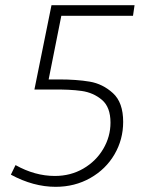

<svg xmlns="http://www.w3.org/2000/svg" viewBox="-20 -715 557 742"><path d="M494 -654H217L168 -408H209Q276 -408 326.5 -399.5Q377 -391 416.5 -355Q456 -319 456 -244Q456 -176 422.5 -118.5Q389 -61 329 -27Q269 7 195 7Q109 7 22 -40L40 -77Q115 -35 192 -35Q253 -35 302 -63.5Q351 -92 379 -139.5Q407 -187 407 -241Q407 -301 374 -329Q341 -357 295.5 -363.5Q250 -370 180 -369H113L179 -695H500Z"/></svg>

Font: Bitter Pro Light
Style: Italic
Weight: 300
Italic angle: -9°
Designer: Sol Matas, and Bitter project Authors
Foundry: Sol Matas
Version: Version 1.010